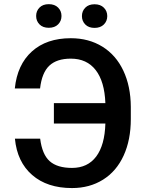

<svg xmlns="http://www.w3.org/2000/svg" viewBox="-20 -907 704 936"><path d="M175.8 -231H52.7Q63.5 -117.7 136.7 -54Q210 9.8 331.1 9.8Q417 9.8 482.4 -31.2Q547.9 -72.3 582.8 -148.7Q617.7 -225.1 617.7 -326.2V-386.2Q617.2 -486.3 581.3 -562.5Q545.4 -638.7 479 -679.7Q412.6 -720.7 325.2 -720.7Q207 -720.7 135.5 -656.2Q64 -591.8 52.2 -475.6H175.3Q184.1 -552.7 220.5 -586.9Q256.8 -621.1 325.2 -621.1Q403.3 -621.1 446.5 -565.4Q489.7 -509.8 493.7 -404.3H242.7V-304.7H493.7Q490.7 -199.7 449 -144Q407.2 -88.4 331.1 -88.4Q259.3 -88.4 222.4 -121.1Q185.5 -153.8 175.8 -231ZM156.2 -829.1Q156.2 -804.7 172.6 -788.1Q189 -771.5 217.8 -771.5Q246.6 -771.5 263.2 -788.1Q279.8 -804.7 279.8 -829.1Q279.8 -853.5 263.2 -870.1Q246.6 -886.7 217.8 -886.7Q189 -886.7 172.6 -870.1Q156.2 -853.5 156.2 -829.1ZM379.4 -828.6Q379.4 -804.2 395.8 -787.6Q412.1 -771 440.9 -771Q469.7 -771 486.3 -787.6Q502.9 -804.2 502.9 -828.6Q502.9 -853 486.3 -869.6Q469.7 -886.2 440.9 -886.2Q412.1 -886.2 395.8 -869.6Q379.4 -853 379.4 -828.6Z"/></svg>

Font: FAU Chimera Medium
Style: Regular
Weight: 500
Version: Version 1.002;hotconv 1.0.117;makeotfexe 2.5.65602